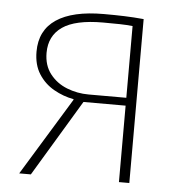

<svg xmlns="http://www.w3.org/2000/svg" viewBox="-44 -567 555 608"><g transform="rotate(5 234.0 -263.0)"><path d="M39 0 190 -247V-249Q157 -255 127 -272Q97 -289 78.5 -318Q60 -347 60 -389Q60 -457 111.5 -491.5Q163 -526 262 -526Q298 -526 327.5 -525Q357 -524 389 -521V0H356V-243H222L76 0ZM236 -268H356V-496Q338 -498 316 -498.5Q294 -499 262 -499Q174 -499 133 -470.5Q92 -442 92 -388Q92 -348 113 -321Q134 -294 167 -281Q200 -268 236 -268Z"/></g></svg>

Font: Murecho ExtraLight
Style: Regular
Weight: 200
Designer: Neil Summerour
Foundry: Positype
Version: Version 1.010; ttfautohint (v1.8.3)